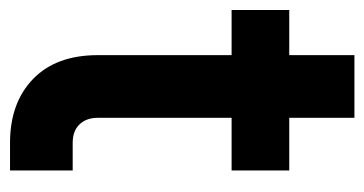

<svg xmlns="http://www.w3.org/2000/svg" viewBox="-193 -528 727 383"><g transform="rotate(90 170.5 -336.5)"><path d="M264 7Q184 7 136.5 -39Q89 -85 89 -168V-435H-1V-550H89V-680H214V-550H319V-435H214V-168Q214 -145.5 227 -131.8Q240 -118 264 -118H319V7Z"/></g></svg>

Font: Mohave Light
Style: Bold
Weight: 700
Version: Version 2.003